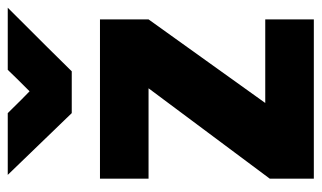

<svg xmlns="http://www.w3.org/2000/svg" viewBox="-188 -646 834 498"><g transform="rotate(-90 229.0 -397.0)"><path d="M14.6 0Q118.2 0 427.7 0Q427.7 -31.2 427.7 -126Q374 -126 210.9 -126Q265.6 -202.1 427.7 -428.7Q427.7 -460.9 427.7 -554.7Q325.2 -554.7 14.6 -554.7Q14.6 -546.9 14.6 -523.4Q14.6 -500 14.6 -428.7Q73.2 -428.7 249 -428.7Q190.4 -350.6 14.6 -114.3Q14.6 -85.9 14.6 0ZM24.4 -793.9Q64.5 -752.9 184.6 -627.9Q211.9 -627.9 293 -627.9Q334 -669.9 458 -793.9Q418 -793.9 296.9 -793.9Q283.2 -779.3 241.2 -737.3Q226.6 -751 184.6 -793.9Q144.5 -793.9 24.4 -793.9Z"/></g></svg>

Font: Avakin
Style: Bold
Weight: 700
Designer: Herb Lubalin, Tom Carnase, Ed Benguiat, Adobe Type Staff
Version: Version 1.0